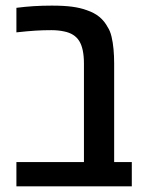

<svg xmlns="http://www.w3.org/2000/svg" viewBox="-20 -660 500 680"><path d="M38.1 0V-85.9H277.3V-434.6Q277.3 -487.8 260.7 -514.6Q244.1 -541.5 206.5 -548.8Q197.3 -550.8 185.8 -552Q174.3 -553.2 162.1 -553.2Q132.3 -553.2 105.5 -551.5Q78.6 -549.8 38.1 -545.4V-632.3Q68.4 -636.2 99.1 -638.2Q129.9 -640.1 163.6 -640.1Q206.5 -640.1 235.6 -636.2Q264.6 -632.3 287.1 -624Q314.5 -614.7 332.3 -599.9Q350.1 -585 361.3 -564Q370.1 -550.8 375 -530.3Q379.9 -509.8 382.1 -485.6Q384.3 -461.4 384.3 -436V-85.9H446.8V0Z"/></svg>

Font: Open Sans
Style: Regular
Weight: 600
Width: 3
Foundry: Ascender Corporation
Version: Version 1.000